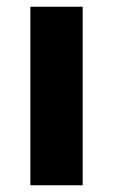

<svg xmlns="http://www.w3.org/2000/svg" viewBox="-20 -549 335 569"><path d="M70 -529H225V0H70Z"/></svg>

Font: Be Vietnam ExtraBold
Style: Regular
Weight: 800
Designer: Gabriel Lam
Foundry: TypeRant
Version: Version 4.000